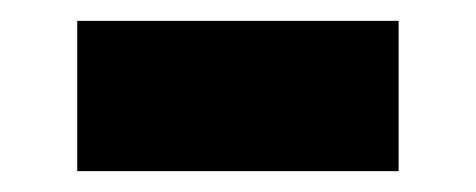

<svg xmlns="http://www.w3.org/2000/svg" viewBox="-20 -367 456 184"><path d="M362 -203V-347H54V-203Z"/></svg>

Font: Raleway
Style: ExtraBold
Weight: 800
Designer: Matt McInerney, Pablo Impallari, Rodrigo Fuenzalida
Foundry: Matt McInerney, Pablo Impallari, Rodrigo Fuenzalida
Version: Version 3.000